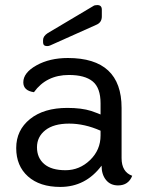

<svg xmlns="http://www.w3.org/2000/svg" viewBox="-20 -730 578 758"><path d="M248 -501Q460 -501 460 -304V-106Q460 -51 502 -36Q487 2 446 2Q416 2 398.5 -19.5Q381 -41 381 -76Q318 8 218 8Q137 8 90.5 -33.5Q44 -75 44 -145.5Q44 -216 98.5 -260Q153 -304 246 -304Q302 -304 340 -292Q371 -281 377 -278V-322Q377 -383 346 -408.5Q315 -434 252 -434Q163 -434 114 -366Q72 -372 72 -405Q72 -443 124 -472Q176 -501 248 -501ZM377 -214Q314 -242 253 -242Q192 -242 159 -216Q126 -190 126 -148.5Q126 -107 154.5 -82.5Q183 -58 238.5 -58Q294 -58 335.5 -98Q377 -138 377 -195ZM166 -548Q150 -548 150 -563V-572Q150 -587 168 -599L348 -706Q353 -710 364 -710Q382 -710 382 -692V-665Q382 -641 360 -632L179 -551Q173 -548 166 -548Z"/></svg>

Font: Merge One
Style: Regular
Weight: 400
Designer: Kosal Sen
Foundry: Philatype
Version: Version 1.001